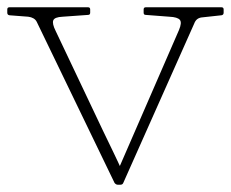

<svg xmlns="http://www.w3.org/2000/svg" viewBox="-55 -506 635 528"><path d="M269 2Q264 2 260 -3L46 -446Q43 -452 37 -455.5Q31 -459 23 -460L-29 -464Q-35 -465 -35 -471V-480Q-35 -486 -29 -486H187Q193 -486 193 -480V-471Q193 -465 187 -465L117 -460Q95 -459 91.5 -450Q88 -441 98 -421L228 -147Q242 -118 256 -89Q270 -60 283 -31L260 -16L437 -423Q446 -444 439.5 -451.5Q433 -459 411 -460L346 -465Q340 -465 340 -471V-480Q340 -486 346 -486H554Q560 -486 560 -480V-471Q560 -465 554 -464L499 -458Q492 -457 487 -453Q482 -449 479 -441L284 -3Q282 2 276 2Z"/></svg>

Font: Hahmlet Thin
Style: Regular
Weight: 250
Version: Version 1.002